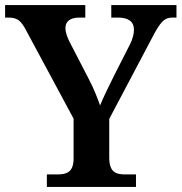

<svg xmlns="http://www.w3.org/2000/svg" viewBox="-22 -734 713 754"><path d="M162 0H512V-49H472C436 -49 407 -55 407 -115V-267L576 -587C608 -648 623 -665 655 -665H671V-714H415V-665H440C482 -665 504 -650 504 -617C504 -605 501 -584 487 -557L427 -439C405 -395 384 -352 371 -320C360 -351 347 -385 325 -427L251 -570C243 -586 235 -606 235 -624C235 -648 251 -665 290 -665H313V-714H-2V-665H11C49 -665 62 -650 82 -612L267 -268V-112C267 -55 237 -49 201 -49H162Z"/></svg>

Font: Noto Serif Oriya SemiBold
Style: Regular
Weight: 600
Designer: David Williams
Foundry: Google LLC, David Williams
Version: Version 1.051